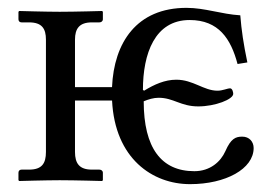

<svg xmlns="http://www.w3.org/2000/svg" viewBox="-20 -459 700 489"><path d="M265.4 -203C272.6 -54.8 368.8 10 464 10C555 10 626 -29 626 -82C626 -98 615 -111 597 -111C580 -111 568 -106 554 -74C542 -47 515 -23 475 -23C391 -23 346 -82 346 -201C358 -206 371 -210 384 -210C422 -210 440 -188 485 -188C528 -188 574 -206 574 -220C574 -224 572 -234 566 -234C559 -234 547 -228 534 -228C499 -228 472 -256 429 -256C400 -256 373 -244 347 -228L344 -230C344 -322 374 -408 463 -408C537 -408 568 -360 585 -296L610 -300C600 -348 595 -382 592 -420C543 -423 502 -439 455 -439C327.9 -439 270.2 -350.4 265.3 -237H171V-358C171 -386 182 -402 214 -402H233C238 -402 242 -405 242 -410V-429L240 -431C240 -431 171 -429 132 -429C97 -429 29 -431 29 -431L27 -429V-410C27 -405 30 -402 35 -402H54C87 -402 97 -386 97 -358V-72C97 -43 87 -27 54 -27H35C30 -27 27 -24 27 -19V0L29 2C29 2 97 0 132 0C171 0 240 2 240 2L242 0V-19C242 -24 238 -27 233 -27H214C182 -27 171 -43 171 -72V-203Z"/></svg>

Font: Libertinus Serif Display
Style: Regular
Weight: 400
Designer: Philipp H. Poll
Foundry: Khaled Hosny
Version: Version 6.1